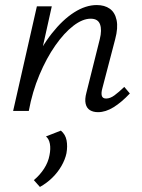

<svg xmlns="http://www.w3.org/2000/svg" viewBox="-20 -439 561 760"><path d="M368 5Q349 5 336 -3Q323 -11 319 -28.5Q315 -46 322 -72L375 -284Q384 -320 376 -342.5Q368 -365 339 -365Q307 -365 270.5 -337Q234 -309 199 -259Q164 -209 136 -142.5Q108 -76 94 0H49Q72 -97 107 -174.5Q142 -252 185 -306.5Q228 -361 273.5 -390Q319 -419 363 -419Q394 -419 414.5 -404.5Q435 -390 441.5 -359.5Q448 -329 436 -284L385 -89Q380 -71 383 -60Q386 -49 400 -49Q416 -49 433 -61.5Q450 -74 472 -95L494 -69Q461 -34 429.5 -14.5Q398 5 368 5ZM32 0 126 -414H185L93 0ZM138 301 114 274Q138 254 154.5 228.5Q171 203 176 175Q181 150 177.5 130.5Q174 111 162 101L221 78Q239 93 243.5 116.5Q248 140 243 168Q238 192 223.5 217.5Q209 243 187 264.5Q165 286 138 301Z"/></svg>

Font: Ysabeau Infant
Style: Italic
Weight: 400
Italic angle: -12°
Designer: Christian Thalmann (Catharsis Fonts)
Version: Version 2.001;gftools[0.9.30]; featfreeze: ss01,ss02,lnum